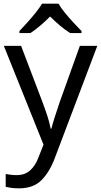

<svg xmlns="http://www.w3.org/2000/svg" viewBox="-20 -786 550 1046"><path d="M1 -536H95L211 -231Q226 -191 238 -154.5Q250 -118 256 -85H260Q266 -110 279 -150.5Q292 -191 306 -232L415 -536H510L279 74Q251 150 206.5 195Q162 240 84 240Q60 240 42 237.5Q24 235 11 232V162Q22 164 37.5 166Q53 168 70 168Q116 168 144.5 142Q173 116 189 73L217 2ZM299 -766Q311 -744 333.5 -716.5Q356 -689 380.5 -662.5Q405 -636 424 -617V-606H362Q336 -622 308 -645.5Q280 -669 253 -696Q226 -669 199 -646Q172 -623 146 -606H86V-617Q105 -637 128.5 -663Q152 -689 174 -716.5Q196 -744 209 -766Z"/></svg>

Font: Noto Music
Style: Regular
Weight: 400
Designer: Monotype Design Team, Benjamin Yang
Foundry: Monotype Imaging Inc.
Version: Version 2.002; ttfautohint (v1.8.4.7-5d5b)